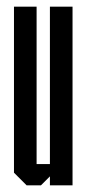

<svg xmlns="http://www.w3.org/2000/svg" viewBox="-20 -557 260 577"><path d="M130 0V-27L103 0H60L22 -38V-537H90V-64H130V-537H198V0Z"/></svg>

Font: Commune Nuit Debout
Style: Regular
Weight: 400
Designer: Sébastien Marchal
Foundry: Sébastien Marchal
Version: Version 1.003;PS 1.3;hotconv 1.0.88;makeotf.lib2.5.647800